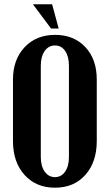

<svg xmlns="http://www.w3.org/2000/svg" viewBox="-20 -873 515 903"><path d="M255.9 -738.8H220.2L134.8 -853H225.1ZM41 -210V-499Q41 -592.8 95.7 -650.9Q150.4 -709 238.8 -709Q327.6 -709 381.3 -651.6Q435.1 -594.2 435.1 -499V-210Q435.1 -110.4 381.3 -50.3Q327.6 9.8 238.8 9.8Q149.4 9.8 95.2 -50.5Q41 -110.8 41 -210ZM171.9 -564V-134.8Q171.9 -91.8 190.2 -65.9Q208.5 -40 238.8 -40Q268.1 -40 286.1 -65.7Q304.2 -91.3 304.2 -134.8V-564Q304.2 -607.4 286.4 -633.3Q268.6 -659.2 238.8 -659.2Q208.5 -659.2 190.2 -633.1Q171.9 -606.9 171.9 -564Z"/></svg>

Font: Moniqa Black Paragraph
Style: Regular
Weight: 900
Designer: Rajesh Rajput
Foundry: Rajesh Rajput
Version: Version 1.000